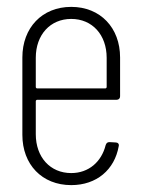

<svg xmlns="http://www.w3.org/2000/svg" viewBox="-20 -530 409 558"><path d="M329 -250V-363C329 -449 272 -510 187 -510C102 -510 45 -449 45 -363V-138C45 -52 102 8 187 8C261 8 313 -37 325 -105C327 -112 322 -116 316 -116L298 -117C292 -117 289 -114 287 -108C275 -60 238 -27 187 -27C126 -27 84 -73 84 -140V-236C84 -238 86 -240 88 -240H319C325 -240 329 -244 329 -250ZM187 -475C248 -475 290 -429 290 -362V-277C290 -275 288 -273 286 -273H88C86 -273 84 -275 84 -277V-362C84 -429 126 -475 187 -475Z"/></svg>

Font: Barlow Condensed ExtraLight
Style: Regular
Weight: 275
Width: 3
Designer: Jeremy Tribby
Foundry: Tribby Type
Version: Version 1.422;hotconv 1.0.109;makeotfexe 2.5.65596